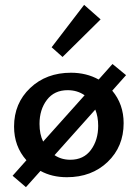

<svg xmlns="http://www.w3.org/2000/svg" viewBox="-20 -725 569 792"><path d="M395 -645 238 -490 193 -530 327 -705ZM500 -415 443 -351Q490 -295 490 -217Q490 -120 424 -57Q358 6 256 6Q194 6 147 -20L87 47L32 0L89 -64Q38 -121 38 -203Q38 -299 104.5 -362Q171 -425 273 -425Q336 -425 387 -397L444 -461ZM143 -214Q143 -171 158 -141L329 -332Q299 -353 259 -353Q204 -353 173.5 -313Q143 -273 143 -214ZM385 -206Q385 -244 373 -273L205 -85Q233 -66 270 -66Q325 -66 355 -106.5Q385 -147 385 -206Z"/></svg>

Font: EauTestText Semibold
Style: Regular
Weight: 600
Designer: Christian Thalmann (Catharsis Fonts)
Version: Version 0.001;PS 000.001;hotconv 1.0.88;makeotf.lib2.5.64775